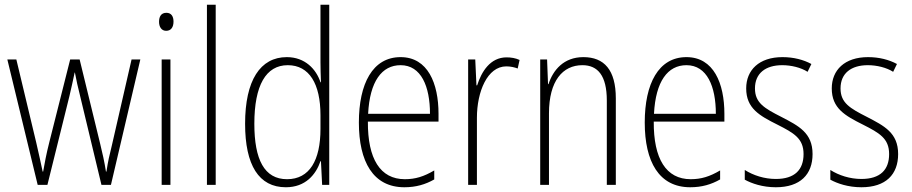

<svg xmlns="http://www.w3.org/2000/svg" viewBox="-20 -780 3847 810"><path d="M318 -375 408 0H448L572 -529H535L452 -167C441 -123 436 -101 429 -56H427C421 -95 412 -136 402 -176L316 -529H276L188 -180C176 -133 167 -86 162 -56H160C152 -93 144 -131 133 -178L49 -529H11L139 0H180L273 -375C281 -408 288 -442 295 -474H296C302 -442 309 -410 318 -375Z M682 -726C659 -726 651 -709 651 -688C651 -667 661 -650 681 -650C702 -650 712 -666 712 -689C712 -709 704 -726 682 -726ZM699 -529H662V0H699Z M890 0V-760H853V0Z M1186 10C1269 10 1313 -44 1332 -100H1334L1339 0H1369V-760H1332V-517C1332 -491 1333 -463 1334 -433H1332C1314 -488 1267 -539 1190 -539C1078 -539 1014 -441 1014 -258C1014 -83 1072 10 1186 10ZM1191 -24C1095 -24 1053 -107 1053 -258C1053 -420 1102 -505 1194 -505C1285 -505 1332 -426 1332 -294V-236C1332 -104 1286 -24 1191 -24Z M1670 -539C1552 -539 1494 -427 1494 -263C1494 -98 1554 10 1686 10C1735 10 1775 -2 1812 -23V-61C1768 -35 1732 -24 1688 -24C1584 -24 1531 -110 1532 -267H1830V-300C1830 -428 1785 -539 1670 -539ZM1670 -505C1757 -505 1794 -415 1794 -300H1533C1540 -437 1591 -505 1670 -505Z M2117 -538C2048 -538 2011 -477 1993 -420H1990L1985 -529H1955V0H1992V-283C1992 -393 2036 -500 2116 -500C2134 -500 2151 -496 2164 -491L2172 -527C2155 -535 2136 -538 2117 -538Z M2441 -539C2358 -539 2313 -484 2294 -425H2292L2288 -529H2259V0H2296V-302C2296 -439 2354 -505 2437 -505C2502 -505 2540 -461 2540 -356V0H2578V-365C2578 -485 2529 -539 2441 -539Z M2876 -539C2758 -539 2700 -427 2700 -263C2700 -98 2760 10 2892 10C2941 10 2981 -2 3018 -23V-61C2974 -35 2938 -24 2894 -24C2790 -24 2737 -110 2738 -267H3036V-300C3036 -428 2991 -539 2876 -539ZM2876 -505C2963 -505 3000 -415 3000 -300H2739C2746 -437 2797 -505 2876 -505Z M3408 -130C3408 -220 3349 -249 3276 -287C3205 -323 3165 -346 3165 -407C3165 -471 3210 -505 3280 -505C3318 -505 3359 -495 3387 -477L3403 -510C3370 -528 3328 -539 3281 -539C3182 -539 3128 -484 3128 -407C3128 -323 3184 -292 3260 -254C3329 -219 3370 -196 3370 -130C3370 -64 3333 -25 3253 -25C3205 -25 3158 -40 3122 -63V-22C3151 -6 3197 10 3253 10C3356 10 3408 -44 3408 -130Z M3769 -130C3769 -220 3710 -249 3637 -287C3566 -323 3526 -346 3526 -407C3526 -471 3571 -505 3641 -505C3679 -505 3720 -495 3748 -477L3764 -510C3731 -528 3689 -539 3642 -539C3543 -539 3489 -484 3489 -407C3489 -323 3545 -292 3621 -254C3690 -219 3731 -196 3731 -130C3731 -64 3694 -25 3614 -25C3566 -25 3519 -40 3483 -63V-22C3512 -6 3558 10 3614 10C3717 10 3769 -44 3769 -130Z"/></svg>

Font: Noto Sans Gurmukhi Condensed ExtraLight
Style: Regular
Weight: 200
Width: 3
Designer: Jelle Bosma - Monotype Design Team
Foundry: Monotype Imaging Inc.
Version: Version 2.004